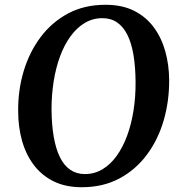

<svg xmlns="http://www.w3.org/2000/svg" viewBox="-20 -773 757 803"><path d="M322 10Q253.5 10 203.5 -15Q153.5 -40 120.8 -83.8Q88 -127.5 72 -185Q56 -242.5 56 -307.5Q55 -395.5 79 -475.5Q103 -555.5 150 -618Q197 -680.5 265 -716.8Q333 -753 421 -753Q490.5 -753 540.5 -728Q590.5 -703 623 -659Q655.5 -615 671.2 -558.5Q687 -502 687.5 -439Q688 -350 664.5 -269.2Q641 -188.5 594.2 -125.8Q547.5 -63 479.2 -26.5Q411 10 322 10ZM335 -45Q375 -45 408.5 -65Q442 -85 468 -121.2Q494 -157.5 511.8 -205.8Q529.5 -254 538.5 -311.2Q547.5 -368.5 547 -430.5Q546.5 -494 538.2 -543.2Q530 -592.5 513 -626.8Q496 -661 470 -679Q444 -697 408 -697Q368 -697 334.5 -677Q301 -657 275 -621.2Q249 -585.5 231.2 -537.5Q213.5 -489.5 204.5 -433Q195.5 -376.5 195.5 -315.5Q196 -251 204.8 -200.8Q213.5 -150.5 230.5 -115.8Q247.5 -81 273.8 -63Q300 -45 335 -45Z"/></svg>

Font: Merriweather SemiBold
Style: Italic
Weight: 600
Italic angle: -7.8°
Version: Version 2.101